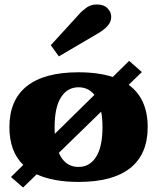

<svg xmlns="http://www.w3.org/2000/svg" viewBox="-20 -803 702 858"><path d="M243 -551 207 -601 334 -740Q346 -754 366 -768.5Q386 -783 412 -783Q444 -783 460.5 -766Q477 -749 477 -728Q477 -706 461.5 -688Q446 -670 415 -652ZM640 -235Q640 -114 562 -52Q484 10 331 10Q218 10 144 -24L83 35L29 -12L84 -66Q22 -126 22 -235Q22 -356 100 -418Q178 -480 331 -480Q419 -480 484 -459L557 -531L614 -481L555 -424Q640 -362 640 -235ZM225 -205 402 -379Q375 -413 331 -413Q281 -413 252.5 -368Q224 -323 224 -235Q224 -214 225 -205ZM438 -235Q438 -274 432 -304L243 -120Q270 -57 331 -57Q381 -57 409.5 -102Q438 -147 438 -235Z"/></svg>

Font: Taviraj Black
Style: Regular
Weight: 900
Designer: Katatrad Team
Foundry: CadsonDemak
Version: Version 1.001